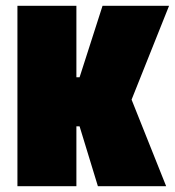

<svg xmlns="http://www.w3.org/2000/svg" viewBox="-20 -641 602 661"><path d="M552 0H317L254 -206H243V0H40V-621H243V-375H254L333 -621H562L433 -298Z"/></svg>

Font: Passion One
Style: Bold
Weight: 700
Designer: Alejandro Lo Celso
Foundry: Fontstage
Version: Version 1.002